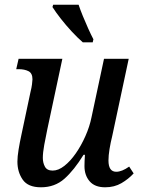

<svg xmlns="http://www.w3.org/2000/svg" viewBox="-20 -786 607 816"><path d="M332 -606Q309 -626 284.5 -652.5Q260 -679 238.5 -706.5Q217 -734 203 -756L206 -766H314Q321 -745 332 -718Q343 -691 355 -664.5Q367 -638 377 -619L374 -606ZM154 10Q99 10 76.5 -22.5Q54 -55 54 -99Q54 -120 59 -150.5Q64 -181 71 -213L110 -397Q114 -412 116 -427.5Q118 -443 118 -449Q118 -475 101 -483.5Q84 -492 59 -492H49L59 -536H245L181 -236Q174 -203 168 -170Q162 -137 162 -115Q162 -94 171 -77.5Q180 -61 204 -61Q228 -61 253.5 -81Q279 -101 302 -134Q325 -167 343 -207.5Q361 -248 369 -288L422 -536H527L457 -208Q450 -180 445.5 -152.5Q441 -125 441 -104Q441 -56 474 -56Q498 -56 529 -78L548 -49Q526 -25 496 -7.5Q466 10 427 10Q383 10 361 -15.5Q339 -41 339 -80Q339 -90 339.5 -102Q340 -114 341 -128H335Q295 -63 254 -26.5Q213 10 154 10Z"/></svg>

Font: Noto Serif SemiCondensed Medium
Style: Italic
Weight: 500
Width: 4
Italic angle: -12°
Designer: Monotype Design Team
Foundry: Monotype Imaging Inc.
Version: Version 2.013